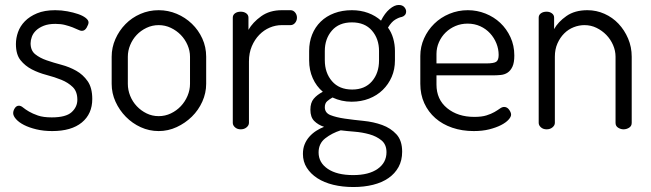

<svg xmlns="http://www.w3.org/2000/svg" viewBox="-20 -520 2619 772"><path d="M188 -48Q245 -48 268 -69Q291 -90 291 -119Q291 -152 272.5 -170Q254 -188 227 -199Q200 -210 167.5 -218.5Q135 -227 108 -241Q81 -255 62.5 -278Q44 -301 44 -343Q44 -367 52.5 -391Q61 -415 80 -434.5Q99 -454 129 -466.5Q159 -479 202 -479Q227 -479 251 -474.5Q275 -470 294 -463.5Q313 -457 324.5 -448Q336 -439 336 -430Q336 -422 328.5 -409Q321 -396 309 -396Q303 -396 294 -400.5Q285 -405 272 -410Q259 -415 242 -419.5Q225 -424 203 -424Q175 -424 156 -416.5Q137 -409 125 -397.5Q113 -386 108 -372Q103 -358 103 -346Q103 -317 121.5 -302Q140 -287 167.5 -277.5Q195 -268 227 -259.5Q259 -251 286.5 -235.5Q314 -220 332.5 -193.5Q351 -167 351 -122Q351 -62 309 -27.5Q267 7 190 7Q155 7 126 0Q97 -7 76.5 -17.5Q56 -28 44.5 -41Q33 -54 33 -65Q33 -75 39.5 -85Q46 -95 56 -95Q64 -95 73 -87.5Q82 -80 96.5 -71.5Q111 -63 132.5 -55.5Q154 -48 188 -48Z M618 -479Q656 -479 690.5 -464.5Q725 -450 751.5 -424.5Q778 -399 793.5 -365Q809 -331 809 -292V-183Q809 -146 793.5 -111.5Q778 -77 751.5 -51Q725 -25 690.5 -9Q656 7 618 7Q580 7 546 -8.5Q512 -24 486 -50.5Q460 -77 444.5 -111Q429 -145 429 -183V-292Q429 -329 444 -363Q459 -397 484.5 -423Q510 -449 544.5 -464Q579 -479 618 -479ZM744 -292Q744 -316 734 -339Q724 -362 707 -379.5Q690 -397 667 -408Q644 -419 618 -419Q592 -419 569 -408Q546 -397 529.5 -379.5Q513 -362 503.5 -339Q494 -316 494 -292V-183Q494 -158 503.5 -134.5Q513 -111 530 -93Q547 -75 569.5 -64Q592 -53 618 -53Q644 -53 667 -64Q690 -75 707 -93Q724 -111 734 -134.5Q744 -158 744 -183Z M1113 -419Q1088 -419 1064.5 -409Q1041 -399 1022.5 -380Q1004 -361 992.5 -334Q981 -307 981 -273V-26Q981 -16 971.5 -8Q962 0 948 0Q934 0 925 -8Q916 -16 916 -26V-449Q916 -460 925 -466.5Q934 -473 948 -473Q961 -473 970 -466.5Q979 -460 979 -449V-400Q996 -430 1030 -454.5Q1064 -479 1113 -479H1148Q1159 -479 1166.5 -470Q1174 -461 1174 -449Q1174 -437 1166.5 -428Q1159 -419 1148 -419Z M1394 -111Q1353 -111 1317 -128Q1306 -122 1296 -113.5Q1286 -105 1286 -89Q1286 -66 1309 -57Q1332 -48 1366.5 -43Q1401 -38 1441.5 -34Q1482 -30 1516.5 -17.5Q1551 -5 1574 20Q1597 45 1597 90Q1597 125 1582.5 151.5Q1568 178 1542 196Q1516 214 1480 223Q1444 232 1401 232Q1357 232 1320 223Q1283 214 1256 196.5Q1229 179 1213.5 154.5Q1198 130 1198 99Q1198 77 1205 60Q1212 43 1224 29.5Q1236 16 1251.5 6Q1267 -4 1283 -10Q1259 -18 1243.5 -33.5Q1228 -49 1228 -79Q1228 -107 1241.5 -123Q1255 -139 1278 -151Q1252 -173 1237.5 -205.5Q1223 -238 1223 -277V-315Q1223 -351 1235 -381Q1247 -411 1269.5 -433Q1292 -455 1324 -467Q1356 -479 1395 -479Q1430 -479 1460 -468Q1490 -457 1512 -437Q1527 -467 1546.5 -483.5Q1566 -500 1583 -500Q1598 -500 1605.5 -491.5Q1613 -483 1613 -474Q1613 -465 1608 -459.5Q1603 -454 1596 -452Q1584 -450 1569 -441Q1554 -432 1540 -409Q1554 -390 1561 -365.5Q1568 -341 1568 -315V-277Q1568 -241 1555 -211Q1542 -181 1519 -158.5Q1496 -136 1464 -123.5Q1432 -111 1394 -111ZM1504 -315Q1504 -364 1475.5 -397Q1447 -430 1395 -430Q1343 -430 1314.5 -397Q1286 -364 1286 -315V-278Q1286 -227 1315 -193.5Q1344 -160 1396 -160Q1447 -160 1475.5 -193Q1504 -226 1504 -277ZM1534 92Q1534 61 1514 44.5Q1494 28 1465.5 20Q1437 12 1405.5 9.5Q1374 7 1350 4Q1315 15 1288 36Q1261 57 1261 93Q1261 134 1298 159Q1335 184 1400 184Q1463 184 1498.5 159Q1534 134 1534 92Z M1861 -479Q1898 -479 1932 -465.5Q1966 -452 1991.5 -428Q2017 -404 2032.5 -370.5Q2048 -337 2048 -297Q2048 -268 2040.5 -252Q2033 -236 2021 -228Q2009 -220 1993 -218.5Q1977 -217 1961 -217H1735V-180Q1735 -120 1778 -85Q1821 -50 1887 -50Q1917 -50 1936 -56Q1955 -62 1968 -69.5Q1981 -77 1990 -83.5Q1999 -90 2007 -90Q2019 -90 2027 -79Q2035 -68 2035 -59Q2035 -50 2024.5 -38.5Q2014 -27 1994.5 -17Q1975 -7 1947.5 0Q1920 7 1885 7Q1838 7 1798.5 -6.5Q1759 -20 1730.5 -45Q1702 -70 1686 -105Q1670 -140 1670 -183V-295Q1670 -332 1685 -365.5Q1700 -399 1726 -424.5Q1752 -450 1787 -464.5Q1822 -479 1861 -479ZM1935 -265Q1965 -265 1975 -271.5Q1985 -278 1985 -299Q1985 -323 1976 -345.5Q1967 -368 1950.5 -386Q1934 -404 1911 -414.5Q1888 -425 1860 -425Q1834 -425 1811.5 -415.5Q1789 -406 1772 -389.5Q1755 -373 1745 -350.5Q1735 -328 1735 -303V-265Z M2211 -26Q2211 -16 2201.5 -8Q2192 0 2178 0Q2164 0 2155 -8Q2146 -16 2146 -26V-449Q2146 -460 2155 -466.5Q2164 -473 2178 -473Q2190 -473 2199 -466.5Q2208 -460 2208 -449V-403Q2224 -432 2257.5 -455.5Q2291 -479 2342 -479Q2378 -479 2410.5 -464.5Q2443 -450 2467 -424.5Q2491 -399 2505.5 -365Q2520 -331 2520 -292V-26Q2520 -13 2509.5 -6.5Q2499 0 2487 0Q2476 0 2465.5 -6.5Q2455 -13 2455 -26V-292Q2455 -316 2445 -339Q2435 -362 2418 -379.5Q2401 -397 2378.5 -408Q2356 -419 2330 -419Q2308 -419 2286.5 -410.5Q2265 -402 2248.5 -385.5Q2232 -369 2221.5 -345.5Q2211 -322 2211 -292Z"/></svg>

Font: Dosis
Style: Book
Weight: 400
Designer: EdgarTolentino, PabloImpallari, IginoMarini
Foundry: EdgarTolentino, PabloImpallari, IginoMarini
Version: Version 1.007